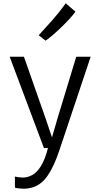

<svg xmlns="http://www.w3.org/2000/svg" viewBox="-20 -903 581 1171"><path d="M71 241V174Q78.5 176 93.5 178Q108.5 180 119 180Q147.5 180 175.8 165Q204 150 229 111Q254 72 272.5 0H248L39 -557H126L260 -175L297 -65L329 -175L445 -557H533L342 14Q309 113.5 269.5 169.8Q230 226 175 241Q150.5 248 125 248Q114 248 94.5 246Q75 244 71 241ZM258 -655 216 -688Q260.5 -736 302 -783.2Q343.5 -830.5 381 -883L440 -832Q427.5 -813.5 403.8 -787.8Q380 -762 352.5 -735.5Q325 -709 299.5 -687.2Q274 -665.5 258 -655Z"/></svg>

Font: Merriweather Sans Light
Style: Regular
Weight: 300
Designer: Eben Sorkin
Foundry: Eben Sorkin
Version: Version 2.001; ttfautohint (v1.8.3)